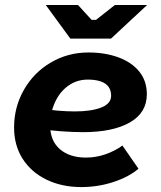

<svg xmlns="http://www.w3.org/2000/svg" viewBox="-20 -740 649 772"><path d="M36.6 -227.2Q36.6 -309.8 76.4 -379.3Q116.2 -448.8 184.8 -488.9Q253.4 -529 335.6 -529Q402.4 -529 455.8 -509.5Q509.2 -490 539.8 -452.4Q570.4 -414.8 570.4 -361.2Q570.4 -286.6 502 -247.6Q433.6 -208.6 313.8 -208.6Q231.4 -208.6 124.2 -223L136.4 -304.2Q217 -292 280.6 -292Q347 -292 386.9 -307.6Q426.8 -323.2 426.8 -355.2Q426.8 -377 416 -391.5Q405.2 -406 384 -413Q362.8 -420 333.2 -420Q289.2 -420 254.7 -395.4Q220.2 -370.8 200.9 -328.4Q181.6 -286 181.6 -235.8Q181.6 -174 220.8 -140.2Q260 -106.4 325.6 -106.4Q366.2 -106.4 404.3 -119.7Q442.4 -133 472.2 -154.8L536.8 -61.6Q498.2 -28.6 436.1 -8.2Q374 12.2 306.8 12.2Q228.8 12.2 167.2 -17.6Q105.6 -47.4 71.1 -101.4Q36.6 -155.4 36.6 -227.2ZM164 -720H293.6L348.2 -660.2H366.2L442 -720H571.6L426.4 -584.8H262.8Z"/></svg>

Font: Fixel Italic Variable Display Thin
Style: Italic
Weight: 100
Italic angle: -10°
Designer: AlfaBravo + MacPaw
Foundry: Kyrylo Tkachov, Marchela Mozhyna, Serhii Makarenko, Maria Weinstein, Zakhar Kryvoshyya
Version: Version 1.210;Glyphs 3.2 (3217)